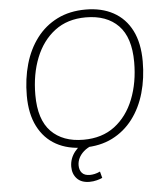

<svg xmlns="http://www.w3.org/2000/svg" viewBox="-60 -766 870 1008"><g transform="rotate(-5 375.5 -261.5)"><path d="M357 8Q273 8 211.5 -26Q150 -60 116 -126.5Q82 -193 82 -289Q82 -378 104 -455Q126 -532 170 -590Q214 -648 279 -680.5Q344 -713 429 -713Q513 -713 575 -679Q637 -645 670.5 -579Q704 -513 704 -416Q704 -327 682 -250Q660 -173 616 -115Q572 -57 507.5 -24.5Q443 8 357 8ZM359 -33Q457 -33 523.5 -83.5Q590 -134 624.5 -221Q659 -308 659 -416Q659 -546 597.5 -609Q536 -672 426 -672Q329 -672 262.5 -621.5Q196 -571 161.5 -484.5Q127 -398 127 -289Q127 -159 188.5 -96Q250 -33 359 -33ZM371 190Q328 190 305 165.5Q282 141 282 103Q282 59 310.5 23.5Q339 -12 383 -31L401 0Q374 11 356.5 26.5Q339 42 330 60.5Q321 79 321 99Q321 124 334.5 139Q348 154 376 154Q388 154 401.5 151Q415 148 430 141L439 175Q429 180 410 185Q391 190 371 190Z"/></g></svg>

Font: Nunito Sans 12pt ExtraLight 12pt ExtraLight
Style: Italic
Weight: 250
Italic angle: -9°
Version: Version 3.101;gftools[0.9.27]